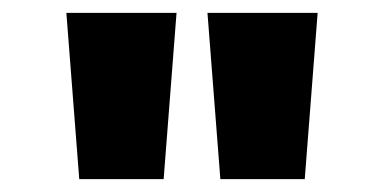

<svg xmlns="http://www.w3.org/2000/svg" viewBox="-20 -749 596 298"><path d="M103 -471H234L254 -729H83ZM322 -471H453L473 -729H302Z"/></svg>

Font: Noto Sans Gurmukhi Condensed Black
Style: Regular
Weight: 900
Width: 3
Designer: Jelle Bosma - Monotype Design Team
Foundry: Monotype Imaging Inc.
Version: Version 2.004